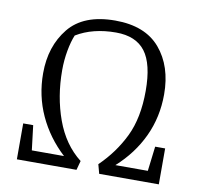

<svg xmlns="http://www.w3.org/2000/svg" viewBox="-71 -683 799 758"><g transform="rotate(10 328.5 -303.5)"><path d="M613 -144V0H374L364 -37Q426 -97 462 -171.5Q498 -246 498 -354Q498 -462 460.5 -511.5Q423 -561 343 -561Q250 -561 184 -521Q173 -495 166 -456.5Q159 -418 159 -378Q159 -272 192 -181Q225 -90 293 -37L283 0H44V-144H84L96 -45H225Q159 -106 123 -184.5Q87 -263 87 -353Q87 -461 146 -534Q205 -607 332 -607Q452 -607 512 -536.5Q572 -466 572 -353Q572 -262 535.5 -184Q499 -106 431 -45H561L573 -144Z"/></g></svg>

Font: Grenze Light
Style: Regular
Weight: 300
Designer: Renata Polastri
Foundry: Omnibus-Type
Version: Version 1.002; ttfautohint (v1.8)